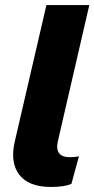

<svg xmlns="http://www.w3.org/2000/svg" viewBox="-20 -732 374 761"><path d="M182 9Q93 9 56 -40Q19 -89 39 -173L164 -712H334L210 -175Q194 -109 257 -109Q281 -109 293 -113L263 -3Q234 9 182 9Z"/></svg>

Font: Elaine Sans
Style: Bold Italic
Weight: 700
Italic angle: -13°
Designer: Wei Huang
Foundry: Wei Huang
Version: Version 2.001;December 24, 2019;FontCreator 12.0.0.2547 64-b